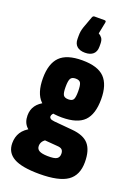

<svg xmlns="http://www.w3.org/2000/svg" viewBox="-177 -841 797 1106"><g transform="rotate(20 222.0 -287.5)"><path d="M213 193Q105 193 55.5 165Q6 137 6 79Q6 41 24 12.5Q42 -16 82 -36L189 -7Q171 3 163 15Q155 27 155 42Q155 61 170.5 70Q186 79 221 80Q264 81 278.5 71.5Q293 62 293 41Q293 24 284.5 15.5Q276 7 254 6L128 -4Q83 -9 58.5 -34Q34 -59 34 -101Q34 -136 52 -161.5Q70 -187 106 -204L189 -169Q173 -165 166.5 -157Q160 -149 160 -141Q160 -133 166.5 -128Q173 -123 191 -121L303 -111Q375 -105 406 -69Q437 -33 437 40Q437 120 384.5 156.5Q332 193 213 193ZM223 -157Q129 -157 86.5 -199Q44 -241 44 -333Q44 -422 86 -464.5Q128 -507 223 -507Q318 -507 359.5 -464.5Q401 -422 401 -333Q401 -241 359.5 -199Q318 -157 223 -157ZM223 -268Q246 -268 253.5 -280.5Q261 -293 261 -330Q261 -368 253.5 -381.5Q246 -395 223 -395Q200 -395 192 -381.5Q184 -368 184 -330Q184 -293 192 -280.5Q200 -268 223 -268ZM221 -553Q189 -553 171.5 -568.5Q154 -584 154 -614V-634Q154 -648 156 -660Q158 -672 163 -687L189 -758Q193 -768 202 -768H264Q275 -768 272 -755L258 -685Q270 -679 279 -667Q288 -655 288 -631V-614Q288 -584 270.5 -568.5Q253 -553 221 -553Z"/></g></svg>

Font: Sofia Sans Condensed Black
Style: Regular
Weight: 900
Designer: Botio Nikoltchev, Ani Petrova
Foundry: lettersoup
Version: Version 4.101